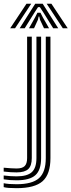

<svg xmlns="http://www.w3.org/2000/svg" viewBox="-99 -796 382 1027"><path d="M-10.2 210.5Q-34 210.5 -51.3 209.2Q-68.7 207.9 -79.3 204.9V184Q-65.5 186.8 -48.6 188.1Q-31.7 189.4 -10.2 189.4Q73.5 189.4 109.7 157Q145.9 124.6 145.9 49.5V-600H170.8V49.5Q170.8 135.9 128.9 173.2Q86.9 210.5 -10.2 210.5ZM-10.2 168.4Q-28.3 168.4 -45.7 167.2Q-63.1 165.9 -79.3 163.2V142.6Q-61.3 144.9 -44.5 146.1Q-27.6 147.3 -10.2 147.3Q46.8 147.3 71.4 124.6Q95.9 102 95.9 49.5V-600H120.9V49.5Q120.9 113.3 90.5 140.8Q60.1 168.4 -10.2 168.4ZM-10.2 126.1Q-25.6 126.1 -42.3 125.1Q-59 124 -79.3 121.6V101Q-57.1 103.1 -40.3 104.1Q-23.4 105.2 -10.2 105.2Q20 105.2 33 92.3Q46 79.3 46 49.5V-600H71V49.5Q71 90.6 52.1 108.4Q33.3 126.1 -10.2 126.1ZM-44.5 -644.8 42.7 -776.1H68.1L-18.4 -644.8ZM6.2 -644.8 89.4 -776.1H129.3L212.5 -644.8H185.5L134.7 -726.6L114.4 -757.7H104.3L84 -726.5L33.1 -644.8ZM56.1 -644.8 89.2 -704 101.1 -727.8H117.6L129.6 -704L163.4 -644.8H136.4L115.1 -690.1L111.1 -707.7H107.5L103.8 -690.1L83 -644.8ZM237 -644.8 150.6 -776.1H175.9L263.2 -644.8Z"/></svg>

Font: Big Shoulders Inline Display SC Thin
Style: Regular
Weight: 100
Designer: Patric King
Foundry: XO Type Co
Version: Version 2.002